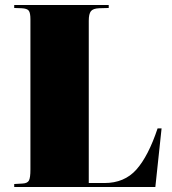

<svg xmlns="http://www.w3.org/2000/svg" viewBox="-20 -750 688 770"><path d="M37 0V-12L71 -14Q90 -15 96 -26Q102 -37 102 -70V-673Q102 -698 95.5 -707Q89 -716 66 -717L37 -718V-730H416V-718L378 -717Q353 -716 344.5 -705Q336 -694 336 -667V-16H399Q479 -16 527 -70Q575 -124 612 -235H628L603 0Z"/></svg>

Font: Literata 72pt Black
Style: Regular
Weight: 900
Designer: Latin by Veronika Burian and Jose Scaglione. Greek by Irene Vlachou. Cyrillic by Vera Evstafieva.
Foundry: TypeTogether
Version: Version 3.002